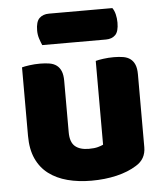

<svg xmlns="http://www.w3.org/2000/svg" viewBox="-51 -738 685 799"><g transform="rotate(-5 291.0 -338.0)"><path d="M52 -479Q62 -482 83.5 -485Q105 -488 128 -488Q150 -488 167.5 -485Q185 -482 197 -473Q209 -464 215.5 -448.5Q222 -433 222 -408V-193Q222 -152 242 -134.5Q262 -117 300 -117Q323 -117 337.5 -121Q352 -125 360 -129V-479Q370 -482 391.5 -485Q413 -488 436 -488Q458 -488 475.5 -485Q493 -482 505 -473Q517 -464 523.5 -448.5Q530 -433 530 -408V-104Q530 -54 488 -29Q453 -7 404.5 4.5Q356 16 299 16Q245 16 199.5 4Q154 -8 121 -33Q88 -58 70 -97.5Q52 -137 52 -193ZM144 -564Q139 -575 133.5 -591.5Q128 -608 128 -626Q128 -663 143 -677.5Q158 -692 183 -692H448Q456 -681 460 -664.5Q464 -648 464 -630Q464 -593 449.5 -578.5Q435 -564 410 -564Z"/></g></svg>

Font: Baloo Chettan
Style: Regular
Weight: 400
Designer: Maithili Shingre and Ek Type
Foundry: Ek Type
Version: Version 1.443;PS 1.000;hotconv 16.6.51;makeotf.lib2.5.65220;